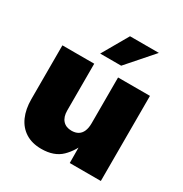

<svg xmlns="http://www.w3.org/2000/svg" viewBox="-174 -877 973 1021"><g transform="rotate(30 312.5 -366.5)"><path d="M221.2 10.7Q164.1 10.7 124.3 -14.4Q84.5 -39.6 64.2 -85.2Q43.9 -130.9 43.9 -192.4V-522.5H239.3V-235.4Q239.3 -196.3 258.5 -174.8Q277.8 -153.3 312.5 -153.3Q335.9 -153.3 352.3 -163.1Q368.7 -172.9 377.2 -192.6Q385.7 -212.4 385.7 -241.7V-522.5H581.5V0H390.6L389.6 -141.6H410.6Q387.7 -75.2 343.5 -32.2Q299.3 10.7 221.2 10.7ZM239.7 -585 331.1 -744.1H508.3L368.7 -585Z"/></g></svg>

Font: Inter 28pt Black
Style: Regular
Weight: 900
Designer: Rasmus Andersson
Foundry: rsms
Version: Version 4.001;git-66647c0bb